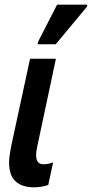

<svg xmlns="http://www.w3.org/2000/svg" viewBox="-20 -794 395 824"><path d="M123 10Q73 9 46 -16.5Q19 -42 19 -96Q19 -111 21.5 -127.5Q24 -144 27 -162L109 -542H220L140 -166Q135 -142 135 -128Q135 -89 167 -89Q186 -89 208 -97L187 0Q158 10 123 10ZM141 -604 144 -616 225 -774H355L353 -765L219 -604Z"/></svg>

Font: Noto Sans ExtraCondensed SemiBold
Style: Italic
Weight: 600
Width: 2
Italic angle: -12°
Designer: Monotype Design Team
Foundry: Monotype Imaging Inc.
Version: Version 2.013; ttfautohint (v1.8.4.7-5d5b)